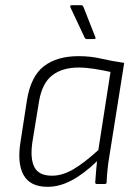

<svg xmlns="http://www.w3.org/2000/svg" viewBox="-20 -711 534 742"><path d="M164 11Q97 11 71.5 -34Q46 -79 59 -161L84 -323Q99 -416 149.5 -455Q200 -494 284 -494Q330 -494 370.5 -484.5Q411 -475 460 -468L404 -116Q398 -81 395.5 -55.5Q393 -30 392 -6Q392 0 385 0H354Q348 0 348 -6Q349 -26 351 -46.5Q353 -67 355 -88Q304 -39 257 -14Q210 11 164 11ZM181 -32Q221 -32 263 -56.5Q305 -81 360 -131L407 -433Q376 -440 343.5 -445Q311 -450 284 -450Q221 -450 182 -420Q143 -390 131 -320L105 -161Q96 -98 113 -65Q130 -32 181 -32ZM315 -560Q310 -560 307 -566L252 -683Q251 -686 252 -688.5Q253 -691 256 -691H294Q300 -691 303 -683L349 -566Q351 -560 343 -560Z"/></svg>

Font: Sofia Sans Semi Condensed Light
Style: Italic
Weight: 300
Italic angle: -9°
Version: Version 4.100